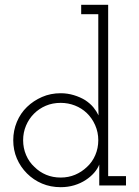

<svg xmlns="http://www.w3.org/2000/svg" viewBox="-20 -770 578 797"><path d="M503 0V-39H429V-750H317V-711H388V-379Q388 -352 388 -335Q388 -318 389 -291Q381 -308 368 -324Q355 -340 334 -354Q313 -367 286.5 -375Q260 -383 232 -383Q190 -383 154.5 -367.5Q119 -352 92 -326Q65 -300 50 -264Q35 -228 35 -188Q35 -147 50 -112Q65 -77 92 -50Q119 -23 154.5 -8Q190 7 232 7Q262 7 288.5 -1Q315 -9 336 -23Q356 -36 370.5 -52.5Q385 -69 392 -87Q392 -74 392 -63.5Q392 -53 392 -41V0ZM232 -343Q263 -343 291 -332Q319 -321 340 -301Q362 -280 375 -250.5Q388 -221 388 -188Q388 -155 375.5 -126Q363 -97 341 -77Q319 -56 291.5 -44.5Q264 -33 232 -33Q199 -33 171.5 -44.5Q144 -56 123 -77Q101 -97 88.5 -126Q76 -155 76 -188Q76 -220 88 -248.5Q100 -277 121 -298Q142 -319 170 -331Q198 -343 232 -343Z"/></svg>

Font: Josefin Slab Thin
Style: Regular
Weight: 400
Version: Version 2.000